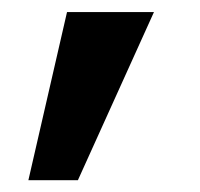

<svg xmlns="http://www.w3.org/2000/svg" viewBox="-20 -717 332 318"><path d="M91 -697H235L109 -418.5H27Z"/></svg>

Font: HK Grotesk
Style: Bold
Weight: 700
Designer: Alfredo Marco Pradil
Foundry: Hanken Design Co.
Version: Version 3.001